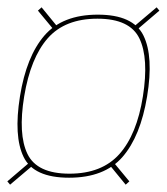

<svg xmlns="http://www.w3.org/2000/svg" viewBox="-31 -581 455 524"><path d="M157.5 -96Q254 -96 303.2 -152.5Q352.5 -209 370.5 -318Q388.5 -427 360.5 -484Q332.5 -541 236 -541Q139.5 -541 90.2 -484Q41 -427 23.5 -318Q6 -209 33.5 -152.5Q61 -96 157.5 -96ZM-3.5 -77 55 -126.5 47 -135.5 -11 -86ZM312 -77 322 -86 281 -135.5 271.5 -126.5ZM158.5 -107Q70 -107 44 -160.8Q18 -214.5 35 -318Q52.5 -423.5 99.5 -476.8Q146.5 -530 235 -530Q323.5 -530 349.5 -476Q375.5 -422 359 -318Q342.5 -214 294.8 -160.5Q247 -107 158.5 -107ZM113.5 -502.5 123 -511.5 82.5 -561 72.5 -552ZM346 -502.5 404 -552 396.5 -561 338 -511.5Z"/></svg>

Font: Anybody Thin
Style: Italic
Weight: 100
Italic angle: -10°
Designer: Tyler Finck
Foundry: Etcetera Type Company
Version: Version 1.114;gftools[0.9.25]